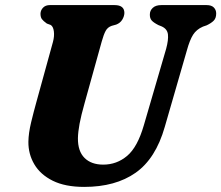

<svg xmlns="http://www.w3.org/2000/svg" viewBox="-20 -720 869 754"><path d="M545 -228.5 632.5 -528.5Q642 -563.5 639.5 -585Q637 -606.5 614.5 -616.5L602 -621.5Q582.5 -631.5 575.2 -640.2Q568 -649 568.5 -663.5Q568.5 -678.5 580 -689.2Q591.5 -700 613.5 -700H791.5Q810.5 -700 819.8 -690.5Q829 -681 829 -667Q829 -648.5 819.2 -638.8Q809.5 -629 791.5 -620.5L777 -615.5Q751.5 -604.5 738.2 -583.5Q725 -562.5 714 -522.5L627 -221.5Q591.5 -97 512.5 -41.5Q433.5 14 310.5 14Q236 14 187.2 -10.2Q138.5 -34.5 114.8 -74.8Q91 -115 91.5 -163.5Q92 -197 102.2 -239.5Q112.5 -282 122 -316L188 -555.5Q194 -578 191.5 -597Q189 -616 179 -622L164 -627.5Q150 -637.5 144.5 -645Q139 -652.5 139 -666.5Q139.5 -680 149.2 -690Q159 -700 175.5 -700H430Q468.5 -700 468.5 -669Q468 -655.5 460 -642.5Q452 -629.5 436.5 -623.5L418.5 -618.5Q402.5 -613 394.8 -598.5Q387 -584 379.5 -557L312.5 -316Q298.5 -266.5 292.5 -234.2Q286.5 -202 286 -177.5Q285.5 -126 312 -99.8Q338.5 -73.5 385.5 -73.5Q438.5 -73.5 479.2 -107.8Q520 -142 545 -228.5Z"/></svg>

Font: Fraunces 9pt Soft
Style: Bold Italic
Weight: 700
Italic angle: -16°
Version: Version 1.000;[b76b70a41]